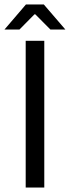

<svg xmlns="http://www.w3.org/2000/svg" viewBox="-25 -838 312 858"><path d="M89.8 -655.8H172.9V0H89.8ZM-4.9 -706.1 90.8 -817.9H170.9L267.1 -706.1H200.2L132.8 -773.9H128.9L62 -706.1Z"/></svg>

Font: SourceSansPro-Regular
Style: Regular
Weight: 400
Designer: Paul D. Hunt
Foundry: Adobe Systems Incorporated
Version: Version 1.050;PS Version 1.000;hotconv 1.0.70;makeotf.lib2.5